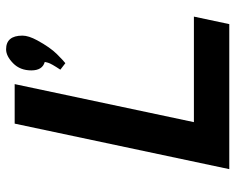

<svg xmlns="http://www.w3.org/2000/svg" viewBox="-92 -688 779 636"><g transform="rotate(-90 298.0 -369.5)"><path d="M207 -710.9H337.9L211.9 -117.2H561.5L536.6 0H56.2ZM453.1 -739.3Q498.5 -739.3 498.5 -685.1Q498.5 -665 482.9 -636.2Q459.5 -593.3 437.3 -571Q415 -548.8 407.2 -543L385.7 -559.6Q405.8 -589.8 408.7 -600.3Q411.6 -610.8 411.1 -611.3Q383.3 -619.1 383.3 -655.8Q383.3 -692.9 407 -716.1Q430.7 -739.3 453.1 -739.3Z"/></g></svg>

Font: Tuffy
Style: BoldItalic
Weight: 700
Italic angle: -12°
Designer: Thatcher Ulrich, Karoly Barta, Michael Everson
Version: Version 001.271